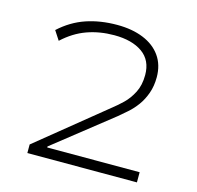

<svg xmlns="http://www.w3.org/2000/svg" viewBox="-104 -822 956 931"><g transform="rotate(15 374.0 -356.5)"><path d="M112 0V-43L454 -321Q476 -338 502 -363Q528 -388 547 -425Q566 -462 566 -513Q566 -587 513.5 -624Q461 -661 372 -661Q299 -661 236 -638.5Q173 -616 118 -565L88 -611Q147 -665 217.5 -689Q288 -713 373 -713Q448 -713 504.5 -690Q561 -667 592 -623Q623 -579 623 -517Q623 -473 610 -436.5Q597 -400 576.5 -372Q556 -344 532.5 -323.5Q509 -303 490 -287L198 -56V-51H662V0Z"/></g></svg>

Font: Nunito Sans 7pt Expanded ExtraLight
Style: Regular
Weight: 250
Width: 7
Designer: Vernon Adams
Foundry: Vernon Adams
Version: Version 3.101;gftools[0.9.27]